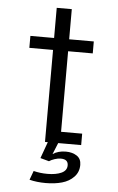

<svg xmlns="http://www.w3.org/2000/svg" viewBox="-57 -685 565 920"><g transform="rotate(5 225.0 -224.5)"><path d="M191.5 0H178V-442.5H64V-500H178V-645H250.5V-500H369V-442.5H250.5V-55H352V0H241.5L219 55Q244.5 37.5 282 37.5Q313 37.5 334.5 51.5Q356 65.5 356 95Q356 129.5 333.5 153Q311 176.5 276.5 186.2Q242 196 198 196Q155.5 196 120 187L136 143.5Q168 151.5 202.5 151.5Q244 151.5 270 139.5Q296 127.5 296 102.5Q296 73 260.5 73Q246.5 73 230.2 78.5Q214 84 205 90.5L163 79Z"/></g></svg>

Font: League Mono Condensed Light
Style: Regular
Weight: 300
Width: 1
Designer: Tyler Finck
Foundry: The League of Moveable Type / Tyler Finck
Version: Version 2.210